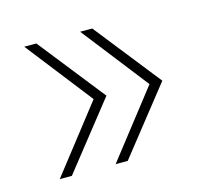

<svg xmlns="http://www.w3.org/2000/svg" viewBox="-65 -521 567 521"><g transform="rotate(-15 218.5 -260.0)"><path d="M43 -74 188 -260 43 -446H77L224 -260L77 -74ZM200 -74 345 -260 200 -446H234L381 -260L234 -74Z"/></g></svg>

Font: Montserrat Alternates ExLight
Style: Regular
Weight: 275
Designer: Julieta Ulanovsky
Foundry: Julieta Ulanovsky
Version: Version 7.200